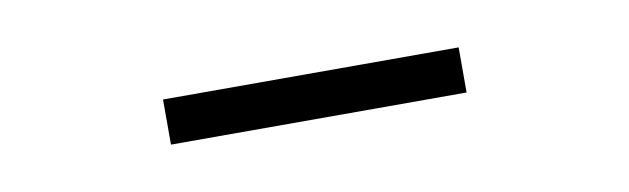

<svg xmlns="http://www.w3.org/2000/svg" viewBox="-23 -767 645 197"><g transform="rotate(-10 300.0 -668.5)"><path d="M146 -645V-692H454V-645Z"/></g></svg>

Font: mBank
Style: Regular
Weight: 400
Designer: Julieta Ulanovsky
Foundry: Julieta Ulanovsky
Version: Version 7.200;PS 007.200;hotconv 1.0.88;makeotf.lib2.5.64775